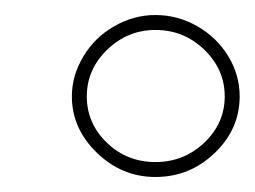

<svg xmlns="http://www.w3.org/2000/svg" viewBox="-20 -816 341 257"><path d="M300.8 -687Q300.8 -643.1 267.3 -611.1Q233.9 -579.1 188 -579.1Q143.1 -579.1 109.6 -611.6Q76.2 -644 76.2 -687Q76.2 -714.8 91.6 -740.5Q106.9 -766.1 133.1 -781Q159.2 -795.9 188 -795.9Q217.8 -795.9 243.9 -781Q270 -766.1 285.4 -741Q300.8 -715.8 300.8 -687ZM96.2 -687Q96.2 -650.9 123 -625Q149.9 -599.1 188 -599.1Q226.1 -599.1 253.4 -625Q280.8 -650.9 280.8 -687Q280.8 -723.1 253.4 -749.5Q226.1 -775.9 188 -775.9Q150.9 -775.9 123.5 -749.5Q96.2 -723.1 96.2 -687Z"/></svg>

Font: Montserrat
Style: Thin
Weight: 250
Designer: Julieta Ulanovsky
Foundry: Julieta Ulanovsky
Version: Version 1.000;PS 002.000;hotconv 1.0.70;makeotf.lib2.5.58329